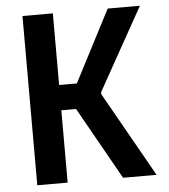

<svg xmlns="http://www.w3.org/2000/svg" viewBox="-52 -777 725 825"><g transform="rotate(-5 310.0 -365.0)"><path d="M206.5 0V-312H270L445.5 0H590L383.5 -366V-374.5L582 -730H443L283 -421H206.5V-730H75.5V0Z"/></g></svg>

Font: Monaspace Neon SemiBold
Style: Regular
Weight: 600
Designer: Riley Cran & the Lettermatic Team
Foundry: Lettermatic
Version: Version 1.200 (Monaspace Neon)